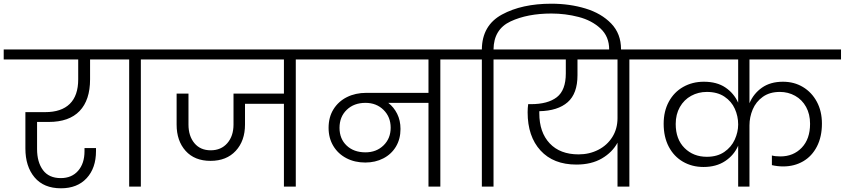

<svg xmlns="http://www.w3.org/2000/svg" viewBox="-49 -1007 4558 1036"><path d="M151 -349V-203Q151 -132 183 -89Q215 -46 279 -46Q338 -46 372.5 -85.5Q407 -125 407 -191V-208H469V-192Q469 -100 418.5 -45.5Q368 9 280 9Q187 9 137.5 -50Q88 -109 88 -206V-402H195Q282 -402 327.5 -446.5Q373 -491 373 -579V-686H-29V-740H565V-686H437V-579Q437 -467 380.5 -408Q324 -349 214 -349Z M648 0V-686H507V-740H852V-686H711V0Z M1687 -686H1547V0H1483V-447H1273V-335Q1273 -247 1223 -193Q1173 -139 1087 -139Q1001 -139 952.5 -193Q904 -247 904 -335V-502H968V-335Q968 -273 1000 -234.5Q1032 -196 1088 -196Q1144 -196 1177.5 -234.5Q1211 -273 1211 -335V-502H1483V-686H794V-740H1687Z M2468 -686H2327V0H2263V-452H2046Q2076 -429 2094 -393Q2112 -357 2112 -311Q2112 -257 2087.5 -216Q2063 -175 2019.5 -152.5Q1976 -130 1922 -130Q1865 -130 1820 -153.5Q1775 -177 1749.5 -219.5Q1724 -262 1724 -317Q1724 -375 1750.5 -417.5Q1777 -460 1823 -483Q1869 -506 1928 -506H2263V-686H1629V-740H2468ZM1923 -185Q1982 -185 2020.5 -222.5Q2059 -260 2059 -318Q2059 -376 2020.5 -414Q1982 -452 1923 -452Q1861 -452 1822 -414.5Q1783 -377 1783 -317Q1783 -258 1821.5 -221.5Q1860 -185 1923 -185Z M2926 -987Q3025 -987 3110.5 -961Q3196 -935 3249 -880Q3302 -825 3302 -741V-724H3238V-740Q3238 -810 3191 -853.5Q3144 -897 3073 -915.5Q3002 -934 2926 -934Q2797 -934 2706 -891.5Q2615 -849 2614 -740H2755V-686H2614V0H2551V-686H2410V-740H2551Q2552 -870 2659.5 -928.5Q2767 -987 2926 -987Z M3487 -686H3347V0H3283V-237Q3255 -185 3198.5 -152Q3142 -119 3061 -119Q2937 -119 2867.5 -195Q2798 -271 2798 -401Q2798 -424 2801 -445H2816Q2907 -445 2955.5 -482.5Q3004 -520 3004 -611V-686H2697V-740H3487ZM3283 -686H3067V-601Q3067 -502 3014 -455.5Q2961 -409 2861 -407V-396Q2861 -293 2917 -233.5Q2973 -174 3073 -174Q3131 -174 3179 -198.5Q3227 -223 3255 -267.5Q3283 -312 3283 -370Z M3995 -686V-450Q4017 -502 4062.5 -534Q4108 -566 4176 -566Q4236 -566 4283.5 -537.5Q4331 -509 4358.5 -458Q4386 -407 4386 -340Q4386 -269 4359 -216.5Q4332 -164 4284.5 -136.5Q4237 -109 4177 -109Q4146 -109 4116 -116V-168Q4134 -163 4162 -163Q4232 -163 4277 -210Q4322 -257 4322 -339Q4322 -391 4300.5 -430Q4279 -469 4241.5 -490Q4204 -511 4159 -511Q4104 -511 4067 -484.5Q4030 -458 4012.5 -416.5Q3995 -375 3995 -330V0H3934V-221Q3912 -170 3864 -138Q3816 -106 3747 -106Q3685 -106 3636 -134.5Q3587 -163 3559.5 -215.5Q3532 -268 3532 -339Q3532 -407 3560 -458.5Q3588 -510 3637.5 -538Q3687 -566 3749 -566Q3819 -566 3865 -535Q3911 -504 3934 -453V-686H3429V-740H4489V-686ZM3765 -161Q3821 -161 3859 -187Q3897 -213 3915.5 -253.5Q3934 -294 3934 -335V-336Q3934 -380 3916 -420Q3898 -460 3860 -485.5Q3822 -511 3765 -511Q3719 -511 3680.5 -490Q3642 -469 3619.5 -429.5Q3597 -390 3597 -338Q3597 -256 3644.5 -208.5Q3692 -161 3765 -161Z"/></svg>

Font: Fz Poppins Light
Style: Regular
Weight: 300
Designer: Ninad Kale (Devanagari), Jonny Pinhorn (Latin)
Foundry: Indian Type Foundry
Version: Vit hóa bi Vntype.Com & FontZin.Com